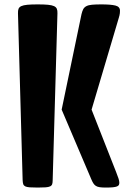

<svg xmlns="http://www.w3.org/2000/svg" viewBox="-20 -845 577 865"><path d="M257.8 -351.1 347.2 -781.2Q350.6 -795.4 355.2 -804Q359.9 -812.5 369.4 -817.4Q378.9 -822.3 394.8 -823.7Q410.6 -825.2 436.5 -825.2Q479 -825.2 499.8 -820.1Q520.5 -814.9 520.5 -796.9Q520.5 -790.5 520 -785.6Q519.5 -780.8 518.3 -775.9Q517.1 -771 515.6 -765.9Q514.2 -760.7 512.2 -754.4L392.6 -351.1L503.4 -69.3Q510.3 -51.8 513.9 -40.8Q517.6 -29.8 517.6 -22Q517.6 -16.1 515.6 -12Q513.7 -7.8 507.1 -5.1Q500.5 -2.4 488.3 -1.2Q476.1 0 456.1 0Q439 0 428.5 -1.7Q418 -3.4 411.4 -7.8Q404.8 -12.2 400.1 -19.8Q395.5 -27.3 390.6 -39.1ZM61 -784.7Q60.5 -797.4 63.5 -805.2Q66.4 -813 75.9 -817.4Q85.4 -821.8 103 -823.5Q120.6 -825.2 149.9 -825.2Q178.7 -825.2 196.3 -823.5Q213.9 -821.8 223.4 -817.4Q232.9 -813 236.1 -805.2Q239.3 -797.4 238.8 -784.7L217.3 -33.2Q217.3 -22 215.1 -15.4Q212.9 -8.8 205.8 -5.4Q198.7 -2 185.5 -1Q172.4 0 149.9 0Q127.4 0 114 -1Q100.6 -2 93.8 -5.4Q86.9 -8.8 84.7 -15.4Q82.5 -22 82 -33.2Z"/></svg>

Font: Denk One
Style: Regular
Weight: 400
Designer: Irina Smirnova
Foundry: Irina Smirnova
Version: Version 1.002